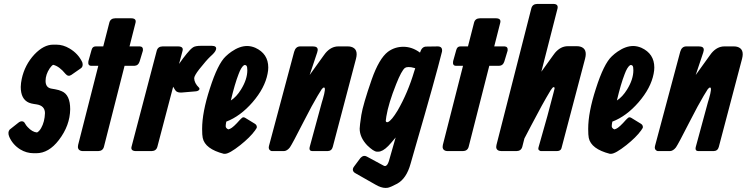

<svg xmlns="http://www.w3.org/2000/svg" viewBox="-20 -761 3761 967"><path d="M247.6 -536.1Q247.6 -536.1 264.2 -536.1Q297.9 -536.1 330.6 -516.6Q374 -490.7 394 -448.2Q395 -446.3 395.5 -443.4Q399.4 -425.3 387.2 -417L339.4 -383.8Q323.7 -373 310.1 -388.7Q278.3 -427.7 247.6 -434.6Q239.7 -430.2 230.5 -417Q209.5 -385.7 209.5 -353.5Q209.5 -319.3 239.7 -314.5L257.3 -311.5Q277.3 -308.1 291.5 -301.3Q333.5 -283.2 333.5 -210.9Q332.5 -128.9 276.4 -55.7Q225.6 10.7 162.6 10.7H149.9Q113.3 10.7 81.5 -8.8Q44.4 -32.2 26.9 -71.3Q17.1 -94.7 28.8 -108.4L70.8 -141.6Q76.2 -146.5 82.5 -148.9Q99.1 -154.3 106.9 -137.7Q110.8 -129.9 119.1 -121.1Q142.6 -95.7 166.5 -93.8Q177.7 -99.6 187 -115.7Q205.1 -147.5 206.5 -191.4Q206.1 -229 163.6 -235.4L150.9 -237.3Q137.2 -239.3 126 -243.7Q84.5 -261.2 84.5 -323.2Q85 -342.8 89.4 -363.3Q104.5 -434.1 153.3 -486.8Q200.2 -536.1 247.6 -536.1Z M632.3 -527.3H685.1Q702.1 -525.9 699.7 -505.9L683.1 -451.2Q676.3 -430.2 657.7 -429.7H607.4L503.4 -21.5Q497.6 -0.5 474.1 0H398.9Q392.6 0 387.2 -1.5Q368.2 -7.8 373.5 -31.2L475.1 -429.7H438Q421.4 -430.7 425.3 -453.1L440.9 -508.8Q440.9 -508.8 443.8 -516.6Q449.2 -527.3 462.4 -527.3H500L530.8 -647.5Q536.6 -668.5 560.1 -668.9H641.1Q668 -668.5 662.6 -646.5Z M852.1 -324.2 772.5 -21.5Q766.6 -0.5 743.2 0H664.1Q636.7 -1 642.6 -22.5L769.5 -505.9Q775.4 -526.9 798.8 -527.3H877.9Q905.3 -526.4 899.4 -504.9L881.8 -439Q902.3 -468.8 920.9 -491.2Q938 -512.7 952.1 -522.5Q963.4 -530.3 993.2 -530.3H1046.9Q1059.6 -530.3 1065.4 -525.1Q1071.3 -520 1066.7 -508.3Q1062 -496.6 1043.9 -480.5Q1041.5 -478 1038.1 -475.1Q1020 -458 983.4 -412.1Q958.5 -379.9 958 -367.2Q958.5 -342.3 982.4 -319.3Q985.8 -315.9 984.4 -311Q980 -301.8 963.9 -300.8L894.5 -294.9Q877.9 -293.9 868.2 -300.8Q862.8 -304.7 852.1 -324.2Z M1142.6 -254.9Q1170.9 -272.9 1193.8 -310.1Q1225.6 -361.3 1225.6 -407.2Q1225.6 -416 1224.6 -421.9Q1222.7 -433.6 1212.9 -433.6Q1210.4 -433.6 1207.5 -431.6Q1194.3 -421.9 1181.6 -387.7Q1162.6 -338.9 1142.6 -254.9ZM1119.6 -148.4Q1116.7 -133.3 1116.7 -125.5Q1116.7 -115.2 1129.9 -109.4Q1129.9 -109.4 1138.7 -112.3Q1154.8 -119.1 1189 -158.2Q1193.4 -162.6 1197.8 -166.5Q1205.1 -173.8 1215.8 -167L1263.7 -137.7Q1270.5 -133.8 1272.5 -127.4Q1274.9 -120.1 1272.5 -116.2Q1269 -110.4 1264.2 -103.5Q1239.3 -69.3 1190.4 -30.3Q1134.8 13.7 1112.8 13.7H1107.4Q1012.7 -10.7 1001 -66.4Q998 -80.1 998 -111.8Q998 -195.3 1036.6 -314Q1076.7 -439.9 1117.2 -477.5Q1130.9 -490.7 1146 -501Q1187 -529.3 1224.6 -529.3Q1244.6 -529.3 1265.6 -520.5Q1331.1 -490.7 1331.1 -420.9Q1331.1 -406.2 1327.6 -389.6Q1314 -317.9 1252 -246.1Q1190.4 -175.3 1119.6 -148.4Z M1539.6 -383.3 1610.8 -482.4Q1614.3 -487.3 1619.6 -494.1Q1647.9 -527.3 1684.1 -527.3H1731.9Q1740.2 -527.3 1748 -525.4Q1786.1 -515.1 1772.9 -464.8L1655.8 -20.5Q1650.4 -0.5 1629.4 0H1553.7Q1545.4 0 1541.5 -4.4Q1536.6 -9.8 1540.5 -23.4L1601.1 -246.1Q1601.1 -246.6 1606 -262.2Q1623 -320.3 1611.8 -320.3Q1606.9 -320.3 1600.1 -311.5Q1599.6 -311 1579.6 -278.3Q1554.2 -236.3 1508.3 -146.5Q1451.7 -35.2 1439.9 -18.6Q1425.8 -0.5 1409.7 0H1350.1Q1346.2 0 1342.3 -2.4Q1330.6 -9.3 1334.5 -25.4L1461.4 -500Q1468.8 -526.4 1490.7 -527.3H1553.2Q1563 -527.3 1569.3 -525.4Q1585.4 -520 1577.6 -497.1Z M2185.5 -527.3Q2210 -526.4 2206.1 -501Q2173.3 -369.1 2072.8 -23.4Q2050.8 51.8 2047.9 63.5Q2027.3 138.2 1980.5 164.1Q1949.7 180.7 1933.6 184.6Q1927.7 185.5 1921.9 185.5Q1899.4 185.5 1871.1 168.9L1771.5 112.3Q1764.2 108.4 1760.7 104Q1752 91.3 1763.7 77.1L1794.9 35.2Q1794.9 35.2 1796.9 33.2Q1811 18.6 1827.1 27.3L1912.1 73.2Q1915.5 75.2 1918.9 75.2Q1930.7 75.2 1938.5 50.8L1972.7 -68.8L1965.8 -60.5Q1948.7 -39.6 1935.5 -25.9Q1907.2 2.9 1884.8 2.9H1877.9Q1861.3 2 1829.1 -29.3Q1791.5 -69.3 1791.5 -113.3Q1791.5 -126.5 1799.8 -181.6Q1808.1 -233.9 1852.1 -360.8Q1889.2 -465.8 1933.6 -500Q1967.8 -525.4 2011.7 -525.4Q2055.7 -525.4 2095.2 -496.1Q2095.2 -496.6 2095.7 -497.1Q2104.5 -525.9 2126 -526.4ZM2071.3 -417Q2069.3 -417.5 2067.4 -418.5Q2049.3 -423.8 2037.1 -423.3Q2025.9 -423.3 2019.5 -418.9Q2002.4 -405.8 1975.1 -336.9Q1936.5 -240.2 1925.8 -174.8Q1922.9 -156.7 1922.9 -152.8Q1923.3 -145.5 1930.7 -145.5Q1932.6 -145.5 1934.6 -146.5Q1952.6 -154.8 1982.4 -204.1Q2034.2 -293.5 2066.4 -402.3Z M2469.2 -527.3H2522Q2539.1 -525.9 2536.6 -505.9L2520 -451.2Q2513.2 -430.2 2494.6 -429.7H2444.3L2340.3 -21.5Q2334.5 -0.5 2311 0H2235.8Q2229.5 0 2224.1 -1.5Q2205.1 -7.8 2210.4 -31.2L2312 -429.7H2274.9Q2258.3 -430.7 2262.2 -453.1L2277.8 -508.8Q2277.8 -508.8 2280.8 -516.6Q2286.1 -527.3 2299.3 -527.3H2336.9L2367.7 -647.5Q2373.5 -668.5 2397 -668.9H2478Q2504.9 -668.5 2499.5 -646.5Z M2788.1 -718.8Q2788.1 -718.8 2706.5 -399.9L2766.6 -483.4Q2770 -488.3 2775.4 -495.1Q2803.7 -528.3 2839.8 -528.3H2885.7Q2894 -528.3 2901.9 -526.4Q2939.9 -516.1 2926.8 -465.8L2807.6 -13.7Q2803.2 0 2783.2 0H2704.1Q2700.2 0 2694.3 -4.9Q2689.5 -8.8 2692.4 -19.5Q2744.1 -198.2 2767.6 -293Q2774.9 -322.3 2772 -309.6Q2775.4 -322.3 2768.6 -322.3Q2763.2 -322.3 2752.9 -305.7Q2711.9 -237.8 2655.3 -128.9Q2631.3 -82.5 2621.1 -63.5L2610.4 -21.5Q2604.5 -0.5 2581.1 0H2565.4H2505.9Q2500 0 2494.1 -1.5Q2474.6 -7.8 2480.5 -31.2L2656.2 -719.7Q2662.1 -740.7 2685.5 -741.2H2766.6Q2792.5 -741.2 2788.1 -718.8Z M3086.9 -254.9Q3115.2 -272.9 3138.2 -310.1Q3169.9 -361.3 3169.9 -407.2Q3169.9 -416 3168.9 -421.9Q3167 -433.6 3157.2 -433.6Q3154.8 -433.6 3151.9 -431.6Q3138.7 -421.9 3126 -387.7Q3106.9 -338.9 3086.9 -254.9ZM3064 -148.4Q3061 -133.3 3061 -125.5Q3061 -115.2 3074.2 -109.4Q3074.2 -109.4 3083 -112.3Q3099.1 -119.1 3133.3 -158.2Q3137.7 -162.6 3142.1 -166.5Q3149.4 -173.8 3160.2 -167L3208 -137.7Q3214.8 -133.8 3216.8 -127.4Q3219.2 -120.1 3216.8 -116.2Q3213.4 -110.4 3208.5 -103.5Q3183.6 -69.3 3134.8 -30.3Q3079.1 13.7 3057.1 13.7H3051.8Q2957 -10.7 2945.3 -66.4Q2942.4 -80.1 2942.4 -111.8Q2942.4 -195.3 2981 -314Q3021 -439.9 3061.5 -477.5Q3075.2 -490.7 3090.3 -501Q3131.3 -529.3 3168.9 -529.3Q3189 -529.3 3210 -520.5Q3275.4 -490.7 3275.4 -420.9Q3275.4 -406.2 3272 -389.6Q3258.3 -317.9 3196.3 -246.1Q3134.8 -175.3 3064 -148.4Z M3483.9 -383.3 3555.2 -482.4Q3558.6 -487.3 3564 -494.1Q3592.3 -527.3 3628.4 -527.3H3676.3Q3684.6 -527.3 3692.4 -525.4Q3730.5 -515.1 3717.3 -464.8L3600.1 -20.5Q3594.7 -0.5 3573.7 0H3498Q3489.7 0 3485.8 -4.4Q3481 -9.8 3484.9 -23.4L3545.4 -246.1Q3545.4 -246.6 3550.3 -262.2Q3567.4 -320.3 3556.2 -320.3Q3551.3 -320.3 3544.4 -311.5Q3543.9 -311 3523.9 -278.3Q3498.5 -236.3 3452.6 -146.5Q3396 -35.2 3384.3 -18.6Q3370.1 -0.5 3354 0H3294.4Q3290.5 0 3286.6 -2.4Q3274.9 -9.3 3278.8 -25.4L3405.8 -500Q3413.1 -526.4 3435.1 -527.3H3497.6Q3507.3 -527.3 3513.7 -525.4Q3529.8 -520 3522 -497.1Z"/></svg>

Font: Allan
Style: Bold
Weight: 500
Italic angle: -14.3°
Version: Version 1.002